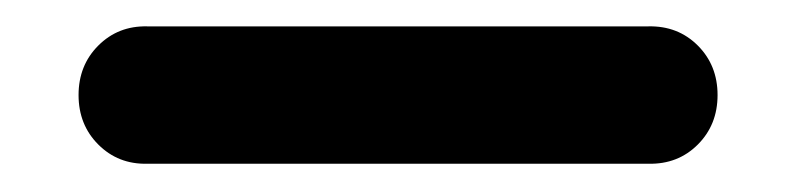

<svg xmlns="http://www.w3.org/2000/svg" viewBox="-20 -937 587 142"><path d="M88.9 -815.9Q67.4 -815.4 52.7 -830.1Q38.1 -844.7 38.1 -866.7Q38.1 -888.7 52.7 -903.3Q67.4 -918 88.9 -917.5H459.5Q481.4 -918 496.1 -903.3Q510.7 -888.7 510.7 -866.7Q510.7 -844.7 496.1 -830.1Q481.4 -815.4 459.5 -815.9Z"/></svg>

Font: Comfortaa
Style: Bold
Weight: 700
Designer: Johan Aakerlund
Foundry: Johan Aakerlund
Version: Version 2.001; ttfautohint (v1.4.1)